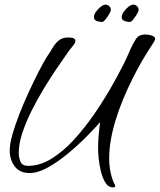

<svg xmlns="http://www.w3.org/2000/svg" viewBox="-20 -755 691 830"><path d="M469 55Q448 55 435.5 34.5Q423 14 416 -15Q409 -44 406.5 -71Q404 -98 404 -112Q404 -141 406.5 -170Q409 -199 413 -227Q390 -201 353.5 -164Q317 -127 273.5 -91Q230 -55 187 -31Q144 -7 108 -7Q65 -7 43.5 -36Q22 -65 22 -105Q22 -132 33.5 -173Q45 -214 64 -262.5Q83 -311 105 -358.5Q127 -406 147.5 -446Q168 -486 183 -510Q197 -530 208 -549Q219 -568 234.5 -580.5Q250 -593 275 -593Q292 -593 299 -589Q306 -585 306 -579Q306 -569 293.5 -554.5Q281 -540 273 -528Q253 -500 225.5 -459.5Q198 -419 169.5 -372Q141 -325 116.5 -276Q92 -227 76.5 -180Q61 -133 61 -94Q61 -75 68.5 -56.5Q76 -38 101 -38Q153 -38 203.5 -69.5Q254 -101 300.5 -152Q347 -203 387.5 -262Q428 -321 460 -377Q492 -433 512 -473Q526 -500 539 -531Q552 -562 568 -587Q576 -598 586 -602Q596 -606 609 -606Q614 -606 624 -604.5Q634 -603 642.5 -598.5Q651 -594 651 -586Q651 -581 622 -537Q593 -493 558 -425Q506 -323 479 -233Q452 -143 452 -72Q452 -2 478 47V49Q478 55 469 55ZM541 -660Q532 -660 519 -664Q506 -668 506 -682Q506 -691 514.5 -703.5Q523 -716 535 -725.5Q547 -735 557 -735Q565 -735 572.5 -728Q580 -721 579 -711Q579 -706 571.5 -693.5Q564 -681 555.5 -670.5Q547 -660 541 -660ZM421 -660Q412 -660 399 -664Q386 -668 386 -682Q386 -691 394.5 -703.5Q403 -716 415 -725.5Q427 -735 437 -735Q445 -735 452.5 -728Q460 -721 459 -711Q459 -706 451.5 -693.5Q444 -681 435.5 -670.5Q427 -660 421 -660Z"/></svg>

Font: Hurricane
Style: Regular
Weight: 400
Designer: Robert E. Leuschke
Foundry: Robert E. Leuschke
Version: Version 1.010; ttfautohint (v1.8.3)